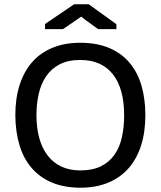

<svg xmlns="http://www.w3.org/2000/svg" viewBox="-20 -877 762 910"><path d="M52.7 0ZM52.7 -331.1Q52.7 -412.1 73.5 -475.8Q94.2 -539.6 133.5 -583.7Q172.9 -627.9 230 -651.1Q287.1 -674.3 360.4 -674.3Q439.9 -674.3 498 -649.4Q556.2 -624.5 594.2 -579.3Q632.3 -534.2 650.6 -470.9Q668.9 -407.7 668.9 -331.1Q668.9 -250 648.2 -186Q627.4 -122.1 587.9 -77.9Q548.3 -33.7 491 -10.5Q433.6 12.7 360.4 12.7Q281.7 12.2 224.1 -12.7Q166.5 -37.6 128.4 -82.8Q90.3 -127.9 71.8 -190.9Q53.2 -253.9 52.7 -331.1ZM152.8 -331.1Q152.8 -271.5 166 -223.1Q179.2 -174.8 205.3 -140.6Q231.4 -106.4 270.3 -87.9Q309.1 -69.3 360.4 -69.3Q418.9 -69.3 458.7 -89.1Q498.5 -108.9 522.9 -144Q547.4 -179.2 557.9 -227.1Q568.4 -274.9 568.4 -331.1Q568.4 -393.1 555.2 -441.7Q542 -490.2 515.9 -523.9Q489.7 -557.6 450.9 -575.2Q412.1 -592.8 360.4 -592.8Q302.2 -592.8 262.7 -572Q223.1 -551.3 198.7 -515.6Q174.3 -480 163.6 -432.4Q152.8 -384.8 152.8 -331.1ZM331.5 -856.9H400.4L531.7 -762.2V-738.8H445.3L383.8 -783.2L364.7 -798.3L344.7 -784.2L278.3 -738.8H193.4V-763.2Z"/></svg>

Font: PT Astra Sans
Style: Regular
Weight: 400
Designer: A.Korolkova, I. Chaeva
Foundry: ParaType Ltd
Version: Version 1.001; ttfautohint (v1.6)